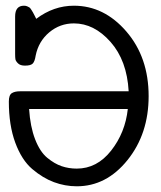

<svg xmlns="http://www.w3.org/2000/svg" viewBox="-20 -642 565 673"><path d="M11 -286Q11 -309 21.5 -315.5Q32 -322 50 -322H431Q425 -430 367.5 -495Q310 -560 239 -560Q190 -560 152.5 -528.5Q115 -497 105 -447Q102 -427 95 -419.5Q88 -412 68 -412H67Q51 -412 43 -420Q35 -428 34 -434.5Q33 -441 33 -453V-584Q33 -622 64 -622Q70 -622 75 -620Q80 -618 83 -616Q86 -614 90 -607.5Q94 -601 95.5 -598.5Q97 -596 101.5 -587Q106 -578 107 -576Q168 -622 239 -622Q345 -622 423 -531.5Q501 -441 501 -305Q501 -173 427 -81Q353 11 249 11Q208 11 169 -3.5Q130 -18 93 -49.5Q56 -81 33.5 -142Q11 -203 11 -286ZM82 -260Q86 -198 103 -154Q120 -110 145.5 -89Q171 -68 196 -59.5Q221 -51 249 -51Q320 -51 369.5 -114Q419 -177 428 -260Z"/></svg>

Font: CMU Typewriter Text
Style: Regular
Weight: 500
Monospace: yes
Version: Version 0.7.0